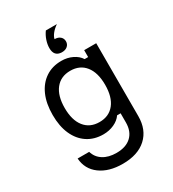

<svg xmlns="http://www.w3.org/2000/svg" viewBox="-246 -979 1192 1325"><g transform="rotate(-30 350.0 -316.5)"><path d="M591 -17Q591 91 523.5 153Q456 215 335 215Q225 215 156.5 164.5Q88 114 82 27H174Q188 75 230 101.5Q272 128 335 128Q411 128 453 88.5Q495 49 495 -22V-95H467Q446 -64 406.5 -46Q367 -28 321 -28Q248 -28 194.5 -63.5Q141 -99 112 -164Q83 -229 83 -319Q83 -410 112 -475.5Q141 -541 194.5 -577Q248 -613 321 -613Q368 -613 407.5 -594Q447 -575 467 -543H495V-598H591ZM179 -319Q179 -222 221.5 -168.5Q264 -115 340 -115Q416 -115 458.5 -168.5Q501 -222 501 -319Q501 -416 458.5 -469.5Q416 -523 340 -523Q264 -523 221.5 -469.5Q179 -416 179 -319ZM422 -848Q393 -828 376 -806Q359 -784 356 -766H357Q384 -766 400.5 -751.5Q417 -737 417 -714Q417 -691 400.5 -676.5Q384 -662 357 -662Q356 -662 356 -662Q354 -662 352 -662Q294 -665 294 -730Q294 -759 304.5 -790.5Q315 -822 334 -848Z"/></g></svg>

Font: Martian Mono Light
Style: Regular
Weight: 300
Monospace: yes
Designer: Roman Shamin
Foundry: Evil Martians
Version: Version 1.000; ttfautohint (v1.8.4.7-5d5b)